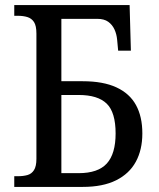

<svg xmlns="http://www.w3.org/2000/svg" viewBox="-20 -734 623 754"><path d="M36 0V-42H51Q71 -42 87.5 -46.5Q104 -51 113.5 -66Q123 -81 123 -110V-602Q123 -633 113.5 -647.5Q104 -662 87.5 -667Q71 -672 50 -672H36V-714H489L494 -535H444L440 -578Q438 -600 429.5 -618.5Q421 -637 405 -648.5Q389 -660 362 -660H221V-415H305Q385 -415 437 -391Q489 -367 514 -321.5Q539 -276 539 -210Q539 -146 513.5 -99Q488 -52 436 -26Q384 0 305 0ZM221 -54H289Q365 -54 399.5 -92Q434 -130 434 -210Q434 -293 399 -327Q364 -361 289 -361H221Z"/></svg>

Font: Noto Serif SemiCondensed
Style: Regular
Weight: 400
Width: 4
Designer: Monotype Design Team
Foundry: Monotype Imaging Inc.
Version: Version 2.013